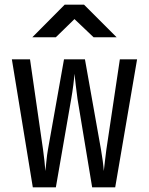

<svg xmlns="http://www.w3.org/2000/svg" viewBox="-20 -805 640 825"><path d="M121 0 31 -550H109L165 -162Q168 -140 171 -113.5Q174 -87 175 -70Q177 -87 179.5 -113.5Q182 -140 186 -162L255 -550H345L414 -162Q418 -140 421.5 -113.5Q425 -87 426 -70Q428 -87 431 -113.5Q434 -140 437 -162L495 -550H569L475 0H376L313 -380Q309 -408 305.5 -439.5Q302 -471 300 -488Q299 -471 295 -439.5Q291 -408 286 -380L220 0ZM119 -645 258 -785H341L481 -645H382L300 -723L220 -645Z"/></svg>

Font: JetBrains Mono NL
Style: Regular
Weight: 400
Monospace: yes
Designer: Philipp Nurullin, Konstantin Bulenkov
Foundry: JetBrains
Version: Version 2.305; ttfautohint (v1.8.4.7-5d5b)